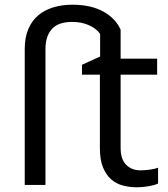

<svg xmlns="http://www.w3.org/2000/svg" viewBox="-20 -785 713 815"><path d="M85 -577Q85 -627 100.5 -662.5Q116 -698 143 -720.5Q170 -743 207 -754Q244 -765 287 -765Q365 -765 417.5 -736.5Q470 -708 492 -659V-536H647V-468H492V-158Q492 -109 515.5 -85.5Q539 -62 576 -62Q596 -62 617 -65Q638 -68 651 -73V-6Q637 1 611 5.5Q585 10 561 10Q530 10 501.5 2.5Q473 -5 451.5 -24Q430 -43 417 -75Q404 -107 404 -156V-468H328V-510L405 -545V-641Q389 -664 357.5 -678Q326 -692 287 -692Q227 -692 200 -661.5Q173 -631 173 -577V0H85Z"/></svg>

Font: BC Sans
Style: Regular
Weight: 400
Designer: Monotype Design Team
Province of B.C.
Foundry: Monotype Imaging Inc.
Version: Version 2.000;GOOG;noto-source:20170915:90ef993387c0